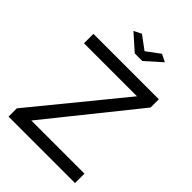

<svg xmlns="http://www.w3.org/2000/svg" viewBox="-260 -1033 1150 1150"><g transform="rotate(45 315.5 -458.0)"><path d="M32 -70 490 -630H41V-710H595V-640L145 -80H595V0H32ZM246 -916 331 -853 416 -916 464 -892 363 -802H299L198 -892Z"/></g></svg>

Font: Raleway Thin Medium
Style: Regular
Weight: 500
Version: Version 4.026